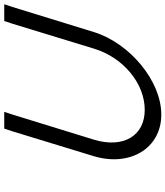

<svg xmlns="http://www.w3.org/2000/svg" viewBox="44 -824 799 928"><g transform="rotate(-90 444.0 -359.5)"><path d="M274 -700 286.9 -739H367.9L354.7 -699L233.6 -306C189.8 -163 253 -59 378.3 -60C504.3 -60 630.8 -163 673.6 -306L794 -700L806.9 -739H887.9L874.7 -699L753.6 -306C700.7 -133 516.6 21 353.9 20C191.9 20 101.1 -131 153.6 -306Z"/></g></svg>

Font: Nordica Plus
Style: NordicaClassicLightObl
Weight: 300
Version: Version 1.01